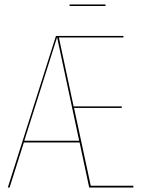

<svg xmlns="http://www.w3.org/2000/svg" viewBox="-20 -841 657 861"><path d="M578 -8V0H380L337 -202H87L23 0H15L231 -680H534L533 -673H244L310 -364H526V-357H312L387 -8ZM335 -210 236 -674 89 -210ZM292 -814V-821H453V-814Z"/></svg>

Font: Fira Sans Compressed Eight
Style: Regular
Weight: 100
Width: 1
Designer: bBox Type GmbH & Carrois Corporate GbR & Edenspiekermann AG
Foundry: bBox Type GmbH & Carrois Corporate GbR & Edenspiekermann AG
Version: Version 4.301